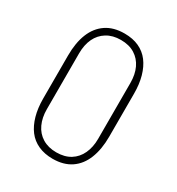

<svg xmlns="http://www.w3.org/2000/svg" viewBox="-134 -608 645 700"><g transform="rotate(30 189.0 -257.5)"><path d="M189 6Q155 6 128.5 -6Q102 -18 85 -40.5Q68 -63 59 -95Q50 -127 50 -167V-348Q50 -402 65.5 -440.5Q81 -479 112 -500Q143 -521 189 -521Q224 -521 250 -509Q276 -497 293 -474.5Q310 -452 319 -420Q328 -388 328 -348V-167Q328 -114 312.5 -75Q297 -36 266 -15Q235 6 189 6ZM189 -21Q224 -21 248 -36Q272 -51 284.5 -78Q297 -105 297 -140V-375Q297 -411 284.5 -437.5Q272 -464 248 -479Q224 -494 189 -494Q155 -494 130.5 -479Q106 -464 93.5 -437.5Q81 -411 81 -375V-140Q81 -105 93.5 -78Q106 -51 130.5 -36Q155 -21 189 -21Z"/></g></svg>

Font: Hubot Sans Condensed ExtraLight
Style: Regular
Weight: 200
Width: 3
Designer: Deni Anggara
Foundry: GitHub, Inc., Subsidiary of Microsoft Corporation
Version: Version 2.000